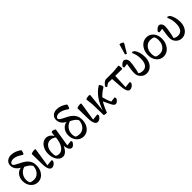

<svg xmlns="http://www.w3.org/2000/svg" viewBox="348 -2256 3767 3767"><g transform="rotate(-45 2231.5 -372.5)"><path d="M235 20Q177 20 131 -10Q85 -40 58.5 -92Q32 -144 32 -211Q32 -269 55 -316Q78 -363 117.5 -391Q157 -419 207 -420L263 -387Q215 -377 177.5 -347Q140 -317 119 -274Q98 -231 98 -181Q98 -123 119 -90Q154 -70 213 -70Q263 -70 302.5 -96.5Q342 -123 366 -169Q390 -215 392 -274Q374 -306 340.5 -332.5Q307 -359 239 -393L220 -406Q147 -442 111.5 -489Q76 -536 76 -597Q76 -658 120 -696.5Q164 -735 233 -735Q262 -735 288.5 -729.5Q315 -724 347 -712Q379 -699 404 -684Q429 -669 446 -654Q446 -645 442 -630Q438 -615 432.5 -600Q427 -585 422 -575L402 -569Q339 -613 294 -631Q249 -649 206 -649Q166 -649 141.5 -631.5Q117 -614 115 -585Q125 -562 152.5 -544.5Q180 -527 217.5 -509.5Q255 -492 294.5 -470Q334 -448 368.5 -417Q403 -386 424 -342Q445 -298 445 -235Q445 -163 417.5 -105Q390 -47 342.5 -13.5Q295 20 235 20Z M629 14Q589 14 566 -32Q543 -78 541 -164L536 -461Q559 -472 584 -477Q609 -482 635 -483L656 -471L591 -54L566 -81L724 -99L737 -71Q728 -45 710.5 -26Q693 -7 672 3.5Q651 14 629 14Z M934 14Q886 14 847.5 -19Q809 -52 786.5 -108Q764 -164 764 -233Q764 -305 789.5 -362.5Q815 -420 858.5 -454Q902 -488 955 -488Q1007 -488 1050.5 -453.5Q1094 -419 1112 -363L1131 -322Q1104 -357 1064.5 -377.5Q1025 -398 985 -398Q914 -398 872 -341.5Q830 -285 830 -190Q830 -163 833 -140Q836 -117 842 -102Q857 -91 877 -85Q897 -79 921 -79Q963 -79 998.5 -106.5Q1034 -134 1058.5 -183.5Q1083 -233 1093 -299L1102 -359L1098 -374L1112 -482L1136 -495Q1159 -493 1179.5 -484.5Q1200 -476 1210 -464L1144 -55L1119 -82L1258 -97L1271 -70Q1263 -48 1247.5 -28.5Q1232 -9 1214 2.5Q1196 14 1179 14Q1154 14 1134.5 -6.5Q1115 -27 1104 -63Q1093 -99 1093 -144L1123 -128H1059L1097 -141Q1064 -64 1023 -25Q982 14 934 14Z M1503 20Q1445 20 1399 -10Q1353 -40 1326.5 -92Q1300 -144 1300 -211Q1300 -269 1323 -316Q1346 -363 1385.5 -391Q1425 -419 1475 -420L1531 -387Q1483 -377 1445.5 -347Q1408 -317 1387 -274Q1366 -231 1366 -181Q1366 -123 1387 -90Q1422 -70 1481 -70Q1531 -70 1570.5 -96.5Q1610 -123 1634 -169Q1658 -215 1660 -274Q1642 -306 1608.5 -332.5Q1575 -359 1507 -393L1488 -406Q1415 -442 1379.5 -489Q1344 -536 1344 -597Q1344 -658 1388 -696.5Q1432 -735 1501 -735Q1530 -735 1556.5 -729.5Q1583 -724 1615 -712Q1647 -699 1672 -684Q1697 -669 1714 -654Q1714 -645 1710 -630Q1706 -615 1700.5 -600Q1695 -585 1690 -575L1670 -569Q1607 -613 1562 -631Q1517 -649 1474 -649Q1434 -649 1409.5 -631.5Q1385 -614 1383 -585Q1393 -562 1420.5 -544.5Q1448 -527 1485.5 -509.5Q1523 -492 1562.5 -470Q1602 -448 1636.5 -417Q1671 -386 1692 -342Q1713 -298 1713 -235Q1713 -163 1685.5 -105Q1658 -47 1610.5 -13.5Q1563 20 1503 20Z M1897 14Q1857 14 1834 -32Q1811 -78 1809 -164L1804 -461Q1827 -472 1852 -477Q1877 -482 1903 -483L1924 -471L1859 -54L1834 -81L1992 -99L2005 -71Q1996 -45 1978.5 -26Q1961 -7 1940 3.5Q1919 14 1897 14Z M2152 10Q2138 12 2122.5 11Q2107 10 2094 7Q2081 4 2074 -1L2067 -301L2050 -458Q2064 -469 2087 -474Q2110 -479 2144 -480L2165 -468L2122 -51L2113 -48Q2142 -130 2173.5 -197Q2205 -264 2236 -309Q2277 -368 2324.5 -412.5Q2372 -457 2424 -484Q2435 -477 2447.5 -455.5Q2460 -434 2466 -410L2453 -388Q2348 -327 2278 -240Q2259 -216 2236.5 -176.5Q2214 -137 2192 -88.5Q2170 -40 2152 10ZM2393 14Q2374 14 2357 -3Q2340 -20 2321 -58L2231 -246L2294 -288Q2308 -232 2329 -172Q2350 -112 2370 -71L2334 -80L2470 -95L2483 -66Q2474 -33 2447.5 -9.5Q2421 14 2393 14Z M2793 14Q2767 14 2749.5 -6.5Q2732 -27 2721.5 -67Q2711 -107 2707 -164L2688 -422L2780 -427L2763 -57L2730 -81L2891 -99L2904 -71Q2895 -46 2877.5 -27Q2860 -8 2838 3Q2816 14 2793 14ZM2509 -341 2488 -370Q2507 -407 2535.5 -433.5Q2564 -460 2594 -468H2813L2964 -483Q2969 -474 2972 -460.5Q2975 -447 2976.5 -432Q2978 -417 2977 -403L2968 -383L2580 -387Z M3252 20Q3204 20 3164.5 -3.5Q3125 -27 3102 -66.5Q3079 -106 3079 -155Q3079 -175 3080 -192.5Q3081 -210 3084 -236.5Q3087 -263 3093.5 -305.5Q3100 -348 3111 -417L3136 -391L3020 -375L3004 -403Q3021 -436 3050.5 -459Q3080 -482 3105 -482Q3127 -482 3144.5 -468.5Q3162 -455 3172.5 -431.5Q3183 -408 3183 -378Q3183 -349 3176 -299.5Q3169 -250 3152 -163L3135 -105Q3147 -89 3174.5 -79.5Q3202 -70 3233 -70Q3301 -70 3337 -120.5Q3373 -171 3373 -271Q3373 -327 3361 -376.5Q3349 -426 3329 -465L3346 -483Q3362 -476 3374 -469.5Q3386 -463 3395 -455Q3424 -412 3439.5 -354.5Q3455 -297 3455 -232Q3455 -159 3429 -102Q3403 -45 3357 -12.5Q3311 20 3252 20ZM3245 -529 3210 -546 3274 -765Q3290 -765 3304.5 -760.5Q3319 -756 3332 -748.5Q3345 -741 3355 -732V-714Z M3720 20Q3662 20 3616.5 -10.5Q3571 -41 3545 -94Q3519 -147 3519 -216Q3519 -293 3548.5 -354.5Q3578 -416 3628.5 -452Q3679 -488 3742 -488Q3801 -488 3846 -458Q3891 -428 3917 -374.5Q3943 -321 3943 -252Q3943 -175 3913.5 -113.5Q3884 -52 3834 -16Q3784 20 3720 20ZM3699 -70Q3754 -70 3793.5 -97.5Q3833 -125 3855 -172Q3877 -219 3877 -278Q3877 -335 3855 -376Q3836 -388 3811 -393Q3786 -398 3763 -398Q3709 -398 3669 -370.5Q3629 -343 3607 -296Q3585 -249 3585 -190Q3585 -133 3607 -92Q3627 -80 3652 -75Q3677 -70 3699 -70Z M4228 20Q4180 20 4140.5 -3.5Q4101 -27 4078 -66.5Q4055 -106 4055 -155Q4055 -175 4056 -192.5Q4057 -210 4060 -236.5Q4063 -263 4069.5 -305.5Q4076 -348 4087 -417L4112 -391L3996 -375L3980 -403Q3997 -436 4026.5 -459Q4056 -482 4081 -482Q4103 -482 4120.5 -468.5Q4138 -455 4148.5 -431.5Q4159 -408 4159 -378Q4159 -349 4152 -299.5Q4145 -250 4128 -163L4111 -105Q4123 -89 4150.5 -79.5Q4178 -70 4209 -70Q4277 -70 4313 -120.5Q4349 -171 4349 -271Q4349 -327 4337 -376.5Q4325 -426 4305 -465L4322 -483Q4338 -476 4350 -469.5Q4362 -463 4371 -455Q4400 -412 4415.5 -354.5Q4431 -297 4431 -232Q4431 -159 4405 -102Q4379 -45 4333 -12.5Q4287 20 4228 20Z"/></g></svg>

Font: Eczar
Style: Regular
Weight: 400
Designer: Vaibhav Singh
Foundry: Rosetta Type Foundry
Version: Version 2.000